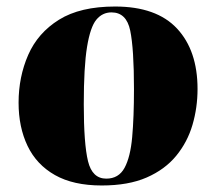

<svg xmlns="http://www.w3.org/2000/svg" viewBox="-20 -555 663 589"><path d="M292 14Q205 14 148.5 -18Q92 -50 64.5 -107.5Q37 -165 37 -240Q37 -319 66.5 -386.5Q96 -454 161 -494.5Q226 -535 333 -535Q460 -535 523 -467.5Q586 -400 586 -282Q586 -225 570.5 -172Q555 -119 520.5 -77Q486 -35 430 -10.5Q374 14 292 14ZM306 -7Q344 -7 362 -40Q380 -73 385.5 -134.5Q391 -196 391 -281Q391 -405 379.5 -461Q368 -517 322 -517Q294 -517 275.5 -494.5Q257 -472 247 -411Q237 -350 237 -235Q237 -114 250 -60.5Q263 -7 306 -7Z"/></svg>

Font: Literata 72pt ExtraBold
Style: Italic
Weight: 800
Italic angle: -2°
Designer: Latin by Veronika Burian and Jose Scaglione. Greek by Irene Vlachou. Cyrillic by Vera Evstafieva
Foundry: TypeTogether
Version: Version 3.002